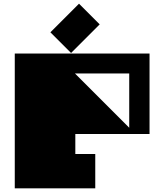

<svg xmlns="http://www.w3.org/2000/svg" viewBox="-20 -1020 866 1040"><path d="M680 -622H386L680 -328ZM790 -730V-294H388V-186H496V0H60V-730ZM365 -733 253 -845 408 -1000 520 -888Z"/></svg>

Font: El Pececito
Style: Regular
Weight: 400
Designer: deFharo
Foundry: deFharo
Version: El Pececito Version 1.000